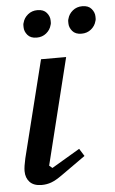

<svg xmlns="http://www.w3.org/2000/svg" viewBox="-53 -766 487 815"><g transform="rotate(-5 190.5 -358.5)"><path d="M283 -95 180 -22Q152 -2 132.5 5Q113 12 92 12Q58 12 41 -6Q24 -24 24 -53Q24 -72 32 -107L135 -520H242L130 -67L143 -56L263 -127ZM125 -613Q99 -613 86 -628.5Q73 -644 73 -662Q73 -667 73 -671.5Q73 -676 75 -681Q80 -701 97 -715Q114 -729 138 -729Q164 -729 177 -713.5Q190 -698 190 -680Q190 -675 190 -670.5Q190 -666 188 -661Q183 -641 166 -627Q149 -613 125 -613ZM316 -613Q290 -613 277 -628.5Q264 -644 264 -662Q264 -667 264 -671.5Q264 -676 266 -681Q271 -701 288 -715Q305 -729 329 -729Q355 -729 368 -713.5Q381 -698 381 -680Q381 -675 381 -670.5Q381 -666 379 -661Q374 -641 357 -627Q340 -613 316 -613Z"/></g></svg>

Font: IBM Plex Serif Medm
Style: Italic
Weight: 500
Italic angle: -14°
Designer: Mike Abbink, Paul van der Laan, Pieter van Rosmalen
Foundry: Bold Monday
Version: Version 3.001